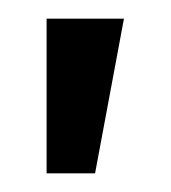

<svg xmlns="http://www.w3.org/2000/svg" viewBox="-20 -103 183 206"><path d="M113 -83H30V83H82Z"/></svg>

Font: Kunika
Style: Regular
Weight: 400
Designer: Leo Kuroshita
Foundry: kurogedelic
Version: Version 1.000;PS 001.000;hotconv 1.0.88;makeotf.lib2.5.64775